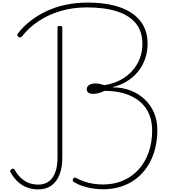

<svg xmlns="http://www.w3.org/2000/svg" viewBox="-20 -1440 1350 1479"><path d="M774 18Q731 18 689.5 11Q648 4 611.5 -8.5Q575 -21 549 -38Q541 -44 540 -50.5Q539 -57 545 -65Q550 -72 556 -72Q562 -72 569 -68Q596 -53 629.5 -41.5Q663 -30 700 -24.5Q737 -19 775 -19Q859 -19 928 -49Q997 -79 1047 -133.5Q1097 -188 1124.5 -265Q1152 -342 1152 -435Q1152 -531 1108.5 -599Q1065 -667 982.5 -703.5Q900 -740 785 -740Q759 -727 736.5 -722Q714 -717 698 -717Q674 -717 661 -726.5Q648 -736 648 -753Q648 -766 656 -775.5Q664 -785 678 -791Q692 -797 710 -797Q733 -797 747 -794Q761 -791 783 -784Q850 -794 904 -822Q958 -850 996.5 -892Q1035 -934 1056 -987.5Q1077 -1041 1077 -1103Q1077 -1196 1028 -1258Q979 -1320 883.5 -1351.5Q788 -1383 648 -1383Q544 -1383 451.5 -1356.5Q359 -1330 281.5 -1280Q204 -1230 148 -1158Q143 -1154 138 -1152Q133 -1150 127 -1153Q117 -1159 114 -1166.5Q111 -1174 118 -1182Q160 -1237 216.5 -1280.5Q273 -1324 341 -1355.5Q409 -1387 487.5 -1403.5Q566 -1420 654 -1420Q805 -1420 908 -1382.5Q1011 -1345 1064 -1274.5Q1117 -1204 1117 -1104Q1117 -1042 1098 -987.5Q1079 -933 1044 -889.5Q1009 -846 959.5 -815Q910 -784 849 -769V-767Q924 -767 986.5 -742.5Q1049 -718 1095.5 -674Q1142 -630 1167 -570Q1192 -510 1192 -440Q1192 -359 1173 -288Q1154 -217 1117.5 -160.5Q1081 -104 1029.5 -64Q978 -24 913.5 -3Q849 18 774 18ZM274 19Q231 19 192 5.5Q153 -8 119.5 -38Q86 -68 60 -115Q56 -122 59.5 -127.5Q63 -133 70 -137Q77 -142 82.5 -141Q88 -140 92 -134Q113 -96 140.5 -70Q168 -44 201.5 -31Q235 -18 274 -18Q346 -18 384.5 -72Q423 -126 423 -225V-1226Q423 -1235 427 -1237.5Q431 -1240 441 -1240Q451 -1240 455.5 -1237Q460 -1234 460 -1226V-225Q460 -148 438 -93.5Q416 -39 375 -10Q334 19 274 19Z"/></svg>

Font: Playwrite BE WAL Thin
Style: Regular
Weight: 250
Version: Version 1.002